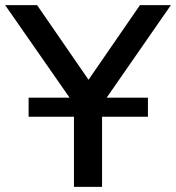

<svg xmlns="http://www.w3.org/2000/svg" viewBox="-29 -725 683 745"><path d="M258 0V-366L280 -290L-9 -705H115L319 -409H310L514 -705H634L346 -290L367 -366V0ZM82 -272V-346H545V-272Z"/></svg>

Font: Nunito Sans 9pt SemiBold
Style: Regular
Weight: 600
Version: Version 3.101;gftools[0.9.27]